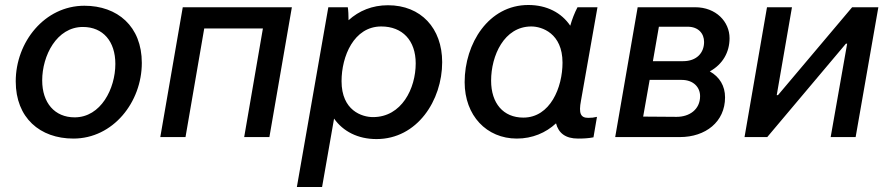

<svg xmlns="http://www.w3.org/2000/svg" viewBox="-20 -549 3565 769"><path d="M274 6C433 6 548 -140 548 -297C548 -444 450 -526 318 -526C159 -526 43 -381 43 -223C43 -77 140 6 274 6ZM279 -79C199 -79 149 -137 149 -227C149 -326 207 -441 312 -441C393 -441 442 -383 442 -293C442 -194 384 -79 279 -79Z M622 0H723L798 -435H1033L958 0H1059L1149 -520H712Z M1169 200H1270L1318 -74C1354 -23 1413 8 1488 8C1651 8 1751 -147 1751 -300C1751 -436 1666 -528 1534 -528C1471 -528 1418 -506 1376 -468C1376 -488 1375 -508 1373 -520H1295ZM1474 -80C1430 -80 1348 -106 1348 -224C1348 -323 1397 -443 1507 -443C1592 -443 1645 -387 1645 -295C1645 -195 1589 -80 1474 -80Z M2295 6C2317 6 2337 5 2357 1L2371 -81C2359 -78 2349 -77 2336 -77C2306 -77 2297 -94 2307 -146L2373 -520H2293C2281 -497 2271 -471 2264 -446C2229 -498 2170 -529 2096 -529C1937 -529 1841 -375 1841 -220C1841 -86 1929 6 2050 6C2112 6 2166 -17 2207 -55C2217 -16 2245 6 2295 6ZM2108 -443C2150 -443 2233 -416 2233 -298C2233 -199 2184 -78 2076 -78C1996 -78 1947 -135 1947 -226C1947 -326 1999 -443 2108 -443Z M2444 0H2703C2806 0 2884 -61 2884 -159C2884 -205 2862 -241 2823 -263C2875 -292 2902 -340 2902 -396C2902 -462 2848 -520 2764 -520H2534ZM2556 -82 2582 -229H2710C2758 -229 2784 -199 2784 -164C2784 -110 2741 -81 2690 -81ZM2595 -304 2619 -442H2734C2777 -442 2800 -415 2800 -381C2800 -337 2770 -304 2716 -304Z M2962 0H3053L3368 -374H3373L3307 0H3407L3498 -520H3393L3096 -168H3091L3152 -520H3052Z"/></svg>

Font: Fixel Text 20240404 Medium
Style: Italic
Weight: 500
Width: 4
Italic angle: -10°
Designer: AlfaBravo + MacPaw
Foundry: Kyrylo Tkachov, Marchela Mozhyna, Serhii Makarenko, Maria Weinstein, Zakhar Kryvoshyya
Version: Version 1.211;Glyphs 3.2 (3225)